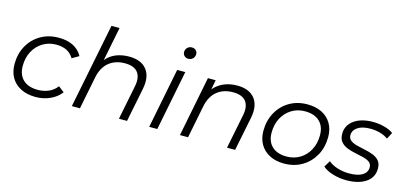

<svg xmlns="http://www.w3.org/2000/svg" viewBox="-65 -1180 3424 1623"><g transform="rotate(15 1647.0 -368.5)"><path d="M285 5Q210 5 155.5 -22.5Q101 -50 71.5 -100Q42 -150 42 -218Q42 -308 81 -378.5Q120 -449 189 -489.5Q258 -530 348 -530Q496 -530 555 -425L495 -390Q450 -468 342 -468Q276 -468 224 -436Q172 -404 142.5 -348.5Q113 -293 113 -221Q113 -144 158.5 -101Q204 -58 288 -58Q338 -58 382 -77Q426 -96 454 -134L505 -95Q470 -48 411 -21.5Q352 5 285 5Z M963 -530Q1068 -530 1117 -468.5Q1166 -407 1145 -299L1085 0H1014L1074 -300Q1090 -378 1057.5 -422Q1025 -466 943 -466Q859 -466 803 -420Q747 -374 729 -282L673 0H602L750 -742H821L762 -446Q799 -490 850.5 -510Q902 -530 963 -530Z M1279 0 1383 -526H1454L1350 0ZM1449 -641Q1427 -641 1413.5 -655Q1400 -669 1400 -688Q1400 -710 1415.5 -726Q1431 -742 1455 -742Q1477 -742 1490.5 -728.5Q1504 -715 1504 -697Q1504 -673 1488.5 -657Q1473 -641 1449 -641Z M1909 -530Q2014 -530 2063 -468.5Q2112 -407 2091 -299L2031 0H1960L2020 -300Q2036 -378 2003.5 -422Q1971 -466 1889 -466Q1805 -466 1749 -420Q1693 -374 1675 -282L1619 0H1548L1652 -526H1720L1704 -442Q1742 -487 1794.5 -508.5Q1847 -530 1909 -530Z M2459 5Q2386 5 2332.5 -22.5Q2279 -50 2249.5 -100Q2220 -150 2220 -218Q2220 -307 2259 -378Q2298 -449 2366.5 -489.5Q2435 -530 2524 -530Q2597 -530 2650.5 -503Q2704 -476 2733.5 -426Q2763 -376 2763 -308Q2763 -218 2724 -147.5Q2685 -77 2616.5 -36Q2548 5 2459 5ZM2464 -58Q2530 -58 2581.5 -89.5Q2633 -121 2662.5 -177Q2692 -233 2692 -304Q2692 -382 2646.5 -425Q2601 -468 2519 -468Q2453 -468 2401.5 -436Q2350 -404 2320.5 -348.5Q2291 -293 2291 -221Q2291 -144 2336.5 -101Q2382 -58 2464 -58Z M3005 5Q2941 5 2883.5 -13Q2826 -31 2796 -59L2830 -115Q2860 -88 2909 -72.5Q2958 -57 3012 -57Q3088 -57 3128 -82Q3168 -107 3168 -151Q3168 -181 3146.5 -196.5Q3125 -212 3091 -220.5Q3057 -229 3019 -236.5Q2981 -244 2947 -257.5Q2913 -271 2891.5 -296.5Q2870 -322 2870 -366Q2870 -441 2932.5 -485.5Q2995 -530 3098 -530Q3148 -530 3197 -517Q3246 -504 3276 -481L3246 -424Q3215 -447 3174 -458Q3133 -469 3092 -469Q3019 -469 2979.5 -442Q2940 -415 2940 -373Q2940 -343 2961.5 -327Q2983 -311 3017 -302Q3051 -293 3089 -285.5Q3127 -278 3161 -265Q3195 -252 3216.5 -227.5Q3238 -203 3238 -159Q3238 -81 3174 -38Q3110 5 3005 5Z"/></g></svg>

Font: Montserrat
Style: Italic
Weight: 400
Italic angle: -11.3°
Designer: Julieta Ulanovsky
Foundry: Julieta Ulanovsky
Version: Version 9.000; ttfautohint (v1.8.4.7-5d5b)